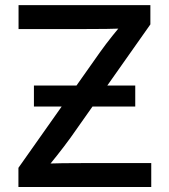

<svg xmlns="http://www.w3.org/2000/svg" viewBox="-20 -748 676 768"><path d="M53.7 0V-76.7L378.9 -537.6Q402.8 -571.3 429.9 -605Q457 -638.7 484.9 -672.4L496.1 -635.7Q450.7 -632.8 404.8 -632.3Q358.9 -631.8 313.5 -631.8H54.2V-727.5H581.5V-650.4L262.2 -197.3Q236.3 -161.6 208 -126Q179.7 -90.3 150.9 -55.2L139.6 -91.8Q185.5 -94.7 231.2 -95.2Q276.9 -95.7 322.8 -95.7H585V0ZM115.7 -321.8V-405.8H521V-321.8Z"/></svg>

Font: Inter 18pt Medium
Style: Regular
Weight: 500
Designer: Rasmus Andersson
Foundry: rsms
Version: Version 4.001;git-66647c0bb